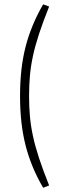

<svg xmlns="http://www.w3.org/2000/svg" viewBox="-20 -780 371 893"><path d="M208.5 -749.5Q179.7 -677.7 161.4 -621.8Q143.1 -565.9 133.1 -518.8Q123 -471.7 119.1 -427.2Q115.2 -382.8 115.2 -333.5Q115.2 -284.7 119.1 -240Q123 -195.3 133.1 -148.2Q143.1 -101.1 161.4 -45.2Q179.7 10.7 208.5 82.5L180.7 93.3Q124.5 -2.9 98.9 -104Q73.2 -205.1 73.2 -333.5Q73.2 -461.9 98.9 -562.3Q124.5 -662.6 180.7 -759.8Z"/></svg>

Font: Pinar-FD Light
Style: Regular
Weight: 300
Designer: Amin Abedi
Version: Version 2.000